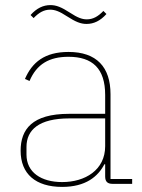

<svg xmlns="http://www.w3.org/2000/svg" viewBox="-20 -722 559 754"><path d="M320 -628C348 -628 374 -640 398 -667L386 -679C365 -657 345 -646 321 -646C302 -646 284 -653 255 -672C221 -694 201 -702 178 -702C150 -702 124 -690 100 -663L112 -651C133 -673 153 -684 177 -684C196 -684 214 -677 243 -658C277 -636 297 -628 320 -628ZM499 0V-19H414V-352C414 -459 359 -518 249 -518C155 -518 106 -477 78 -412L96 -404C124 -470 173 -499 249 -499C343 -499 393 -453 393 -349V-275H251C106 -275 61 -214 61 -130C61 -39 120 12 224 12C317 12 365 -29 390 -77H393V-29C393 -9 402 0 422 0ZM224 -7C142 -7 84 -45 84 -115V-145C84 -212 133 -257 252 -257H393V-148C393 -54 314 -7 224 -7Z"/></svg>

Font: IBM Plex Devanagari Thin
Style: Regular
Weight: 100
Designer: Mike Abbink, Paul van der Laan, Pieter van Rosmalen, Erin McLaughlin
Foundry: Bold Monday
Version: Version 1.0